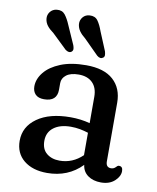

<svg xmlns="http://www.w3.org/2000/svg" viewBox="-79 -733 657 806"><g transform="rotate(10 250.0 -330.5)"><path d="M40 -102.5Q40 -162.5 92.2 -199.5Q144.5 -236.5 234 -236.5Q277.5 -236.5 316.5 -226V-338Q316.5 -377 295.2 -398Q274 -419 236.5 -419Q202 -419 183.8 -405Q165.5 -391 165.5 -370V-342Q165.5 -291.5 110 -291.5Q85.5 -291.5 73.2 -304.2Q61 -317 61 -338Q61 -369.5 84.2 -398.2Q107.5 -427 152 -445Q196.5 -463 260.5 -463Q337 -463 376.2 -427.5Q415.5 -392 415.5 -330.5V-80.5Q415.5 -55 437.5 -55Q449 -55 457 -63.5Q459.5 -66.5 462.5 -68.8Q465.5 -71 469.5 -71Q485.5 -71 485.5 -51Q485.5 -28.5 463.8 -8.8Q442 11 406 11Q372.5 11 350.2 -5Q328 -21 324.5 -49.5Q265.5 11 176 11Q114.5 11 77.2 -19.2Q40 -49.5 40 -102.5ZM142 -120Q142 -84.5 163.8 -66.8Q185.5 -49 219 -49Q274.5 -49 316.5 -89.5V-185Q299.5 -190.5 281 -194Q262.5 -197.5 242 -197.5Q196 -197.5 169 -177Q142 -156.5 142 -120ZM294.5 -613.5 327.5 -534Q330 -525.5 330.2 -518.5Q330.5 -511.5 325 -507Q313 -498 298.5 -510.5L236.5 -572.5Q219.5 -586 210.5 -599Q201.5 -612 200 -628Q199 -645 209.8 -657.8Q220.5 -670.5 238.5 -671.5Q261.5 -673 273.2 -656.8Q285 -640.5 294.5 -613.5ZM157 -615.5 192 -536.5Q195 -528.5 195.5 -521.2Q196 -514 190.5 -509Q180 -500 164 -511.5L101 -572Q83.5 -584.5 73.8 -597Q64 -609.5 62 -625.5Q60 -642.5 70.2 -655.8Q80.5 -669 98 -671Q121 -673.5 133.5 -657.8Q146 -642 157 -615.5Z"/></g></svg>

Font: Fraunces 72pt S100
Style: Regular
Weight: 400
Version: Version 1.000; ttfautohint (v1.8.3)